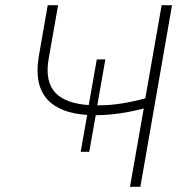

<svg xmlns="http://www.w3.org/2000/svg" viewBox="-20 -720 714 740"><path d="M349 -276C409 -276 474 -286 534 -302L481 0H521L643 -700H603L540 -341C477 -324 418 -314 361 -314H355L386 -491H353L322 -315C211 -323 145 -370 168 -496L204 -700H164L129 -500C105 -353 180 -286 316 -277L291 -135H324Z"/></svg>

Font: Fixel Display ExtraLight
Style: Italic
Weight: 200
Italic angle: -10°
Designer: AlfaBravo + MacPaw
Foundry: Kyrylo Tkachov, Marchela Mozhyna, Serhii Makarenko, Maria Weinstein, Zakhar Kryvoshyya
Version: Version 1.210;Glyphs 3.2 (3217)